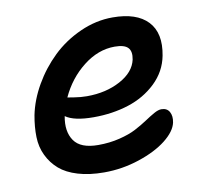

<svg xmlns="http://www.w3.org/2000/svg" viewBox="-64 -576 703 656"><g transform="rotate(-10 288.0 -248.5)"><path d="M247.1 9.8Q195.8 9.8 156.5 -2Q117.2 -13.7 93 -34.7Q68.8 -55.7 54.7 -85Q40.5 -114.3 39.6 -149.2Q38.6 -184.1 45.9 -224.1Q56.2 -275.4 85.2 -325.9Q114.3 -376.5 156 -416.7Q197.8 -457 253.2 -481.9Q308.6 -506.8 366.2 -506.8Q449.7 -506.8 488.3 -465.8Q526.9 -424.8 512.2 -348.1Q502 -294.9 461.7 -256.3Q421.4 -217.8 365.5 -200Q309.6 -182.1 244.1 -182.1Q176.3 -182.1 147 -203.1Q137.2 -150.9 159.7 -118.4Q182.1 -85.9 243.2 -85.9Q282.7 -85.9 317.4 -94.5Q352.1 -103 375.2 -115.2Q398.4 -127.4 416.7 -139.6Q435.1 -151.9 450.2 -160.4Q465.3 -168.9 476.1 -168.9Q495.6 -168.9 503.9 -154.1Q512.2 -139.2 507.8 -117.2Q501.5 -87.4 464.6 -58.3Q427.7 -29.3 368.7 -9.8Q309.6 9.8 247.1 9.8ZM356 -407.2Q298.8 -407.2 247.3 -366.9Q195.8 -326.7 167 -264.2Q168 -264.2 190.2 -260.5Q212.4 -256.8 233.9 -256.8Q300.3 -256.8 350.1 -283.7Q399.9 -310.5 409.2 -353Q414.6 -380.9 402.1 -394Q389.6 -407.2 356 -407.2Z"/></g></svg>

Font: Shantell Sans Normal
Style: Italic
Weight: 500
Italic angle: -11.31°
Designer: Stephen Nixon, Anya Danilova, Shantell Martin
Foundry: Arrow Type
Version: Version 1.006;[559af2be0]